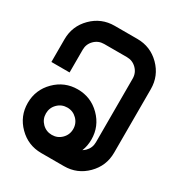

<svg xmlns="http://www.w3.org/2000/svg" viewBox="-191 -946 997 1072"><g transform="rotate(30 307.5 -410.0)"><path d="M234.4 -117.2Q271 -117.2 296.6 -142.8Q322.3 -168.5 322.3 -205.1Q322.3 -241.7 296.6 -267.3Q271 -293 234.4 -293Q197.8 -293 172.1 -267.3Q146.5 -241.7 146.5 -205.1Q146.5 -168.5 172.1 -142.8Q197.8 -117.2 234.4 -117.2ZM146.5 -615.2V-468.8H29.3V-615.2Q29.3 -700.2 89.4 -760.3Q149.4 -820.3 234.4 -820.3H380.9Q465.8 -820.3 525.9 -760.3Q585.9 -700.2 585.9 -615.2V-205.1Q585.9 -120.1 525.9 -60.1Q465.8 0 380.9 0H234.4Q149.4 0 89.4 -60.1Q29.3 -120.1 29.3 -205.1Q29.3 -290 89.4 -350.1Q149.4 -410.2 234.4 -410.2Q319.3 -410.2 379.4 -350.1Q439.5 -290 439.5 -205.1Q439.5 -164.1 425.3 -128.9Q435.1 -134.8 443.4 -143.1Q468.8 -168.5 468.8 -205.1V-615.2Q468.8 -651.9 443.1 -677.5Q417.5 -703.1 380.9 -703.1H234.4Q197.8 -703.1 172.1 -677.5Q146.5 -651.9 146.5 -615.2Z"/></g></svg>

Font: Gerhaus
Style: Regular
Weight: 400
Designer: GGBotNet
Foundry: GGBotNet
Version: 1.01